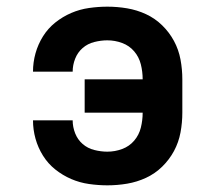

<svg xmlns="http://www.w3.org/2000/svg" viewBox="-20 -548 640 576"><path d="M302 8Q275 8 247 4Q219 0 193.5 -11Q168 -22 146 -39.5Q124 -57 109 -81Q94 -105 86.5 -132Q79 -159 79 -187Q79 -187 79 -187Q79 -187 79 -187H198Q198 -187 198 -187Q198 -187 198 -187Q198 -167 205.5 -148Q213 -129 228 -116Q243 -103 263 -98Q283 -93 302 -93Q325 -93 346.5 -101Q368 -109 382.5 -126Q397 -143 402.5 -165Q408 -187 408 -210H234V-310H408Q408 -333 402.5 -355Q397 -377 382.5 -394Q368 -411 346.5 -419Q325 -427 302 -427Q283 -427 263 -422Q243 -417 228 -404Q213 -391 205.5 -372Q198 -353 198 -333Q198 -333 198 -333Q198 -333 198 -333H79Q79 -333 79 -333Q79 -333 79 -333Q79 -361 86.5 -388Q94 -415 109 -439Q124 -463 146 -480.5Q168 -498 193.5 -509Q219 -520 247 -524Q275 -528 302 -528Q332 -528 361.5 -523Q391 -518 418 -505.5Q445 -493 466.5 -472Q488 -451 502 -425Q516 -399 521.5 -369.5Q527 -340 527 -310V-210Q527 -180 521.5 -150.5Q516 -121 502 -95Q488 -69 466.5 -48Q445 -27 418 -14.5Q391 -2 361.5 3Q332 8 302 8Z"/></svg>

Font: Iosevka SS04 Extended
Style: Bold
Weight: 700
Width: 7
Monospace: yes
Designer: Belleve Invis
Foundry: Belleve Invis
Version: Version 19.0.0; ttfautohint (v1.8.4)